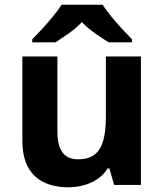

<svg xmlns="http://www.w3.org/2000/svg" viewBox="-20 -786 697 816"><path d="M579 -546V0H465L445 -70H437Q420 -42 393.5 -24.5Q367 -7 335 1.5Q303 10 269 10Q211 10 167 -11Q123 -32 99 -76Q75 -120 75 -190V-546H224V-227Q224 -169 245 -139Q266 -109 312 -109Q358 -109 383.5 -130Q409 -151 419.5 -191Q430 -231 430 -289V-546ZM416 -766Q430 -744 452.5 -716.5Q475 -689 499 -663Q523 -637 541 -619V-606H442Q416 -622 385 -643.5Q354 -665 328 -692Q302 -665 272 -644Q242 -623 216 -606H117V-619Q136 -638 159.5 -663.5Q183 -689 205.5 -716.5Q228 -744 242 -766Z"/></svg>

Font: Noto Sans Tamil
Style: Regular
Weight: 400
Designer: Jelle Bosma - Monotype Design Team
Foundry: Monotype Imaging Inc.
Version: Version 2.003